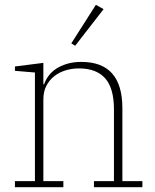

<svg xmlns="http://www.w3.org/2000/svg" viewBox="-20 -777 642 797"><path d="M42 -25H125V-476L42 -483V-501L160 -516V-427H163Q169 -445 181.5 -462Q194 -479 213 -491.5Q232 -504 258 -512Q284 -520 318 -520Q488 -520 488 -328V-25H571V0H370V-25H453V-323Q453 -411 416.5 -452Q380 -493 308 -493Q279 -493 252.5 -485Q226 -477 205.5 -461Q185 -445 172.5 -421Q160 -397 160 -364V-25H243V0H42ZM276 -597 378 -757 410 -739 292 -587Z"/></svg>

Font: IBM Plex Serif ExtLt
Style: Regular
Weight: 200
Designer: Mike Abbink, Paul van der Laan, Pieter van Rosmalen
Foundry: Bold Monday
Version: Version 3.001